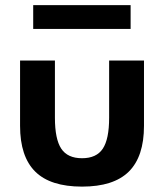

<svg xmlns="http://www.w3.org/2000/svg" viewBox="-20 -696 625 731"><path d="M56.4 -465.5H189.1V-247.7Q189.1 -166.4 213.2 -130Q237.3 -93.6 292.3 -93.6Q347.3 -93.6 371.4 -130Q395.5 -166.4 395.5 -247.7V-465.5H528.2V-216.8Q528.2 -100 470.5 -42.7Q412.7 14.5 292.3 14.5Q171.8 14.5 114.1 -42.7Q56.4 -100 56.4 -216.8ZM106.4 -676.4H477.3V-585.9H106.4Z"/></svg>

Font: Spartan MB
Style: Bold
Weight: 700
Designer: Matt Bailey, Mirko Velimirovic
Foundry: Matt Bailey
Version: Version 1.005